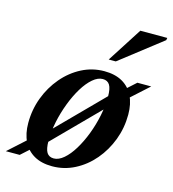

<svg xmlns="http://www.w3.org/2000/svg" viewBox="-139 -777 789 877"><g transform="rotate(15 255.0 -339.0)"><path d="M306.5 -469.5Q357 -469.5 391.8 -449.8Q426.5 -430 444.5 -393.2Q462.5 -356.5 462.5 -306Q462.5 -243 441 -186Q419.5 -129 381.5 -84.2Q343.5 -39.5 293.5 -13.8Q243.5 12 187 12Q136.5 12 101.8 -7.8Q67 -27.5 49 -64.2Q31 -101 31 -151.5Q31 -214.5 52.5 -271.5Q74 -328.5 112 -373.2Q150 -418 200 -443.8Q250 -469.5 306.5 -469.5ZM185 -24.5Q208 -24.5 232 -45Q256 -65.5 277.5 -100.8Q299 -136 315.8 -179.8Q332.5 -223.5 342.2 -270.5Q352 -317.5 352 -361Q352 -399.5 341.5 -416.2Q331 -433 308.5 -433Q285.5 -433 261.5 -412.5Q237.5 -392 216 -356.8Q194.5 -321.5 177.8 -277.5Q161 -233.5 151.2 -186.8Q141.5 -140 141.5 -96.5Q141.5 -58 152 -41.2Q162.5 -24.5 185 -24.5ZM465 -457.5H530.5L426 -363L392.5 -345L125.5 -75L92 -55L31 0H-34.5L69 -93.5L102.5 -111.5L370.5 -382.5L404 -402.5ZM311 -526 416.5 -690.5H544L542 -679.5L344.5 -526Z"/></g></svg>

Font: Newsreader 36pt SemiBold
Style: Italic
Weight: 600
Italic angle: -17°
Designer: Hugues Gentile
Foundry: Production Type
Version: Version 1.003